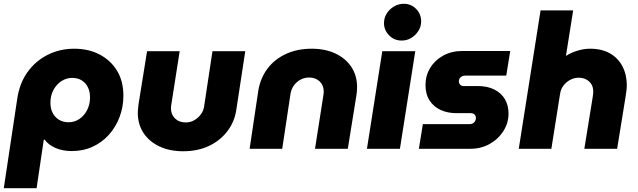

<svg xmlns="http://www.w3.org/2000/svg" viewBox="-39 -785 3368 1013"><path d="M-19 208 52 -264Q64 -346 106.5 -405Q149 -464 213 -496Q277 -528 352 -528Q429 -528 487.5 -497Q546 -466 579 -411Q612 -356 612 -280Q612 -221 592 -168Q572 -115 536 -74.5Q500 -34 450 -11Q400 12 340 12Q291 12 253.5 -4.5Q216 -21 197 -48H192L154 208ZM323 -140Q354 -140 379.5 -157Q405 -174 420.5 -204Q436 -234 436 -271Q436 -302 424.5 -325Q413 -348 392 -361Q371 -374 342 -374Q311 -374 285 -357Q259 -340 243 -310.5Q227 -281 227 -242Q227 -212 239 -189Q251 -166 272.5 -153Q294 -140 323 -140Z M1255 -515 1208 -207Q1199 -144 1161.5 -94Q1124 -44 1064.5 -15.5Q1005 13 927 13Q855 13 801 -13Q747 -39 717.5 -84.5Q688 -130 688 -190Q688 -200 689.5 -213Q691 -226 692 -236L737 -515H909L865 -234Q864 -230 863.5 -223.5Q863 -217 863 -213Q863 -181 884.5 -160Q906 -139 941 -139Q966 -139 986.5 -151Q1007 -163 1021 -182Q1035 -201 1038 -224L1082 -515Z M1278 0 1324 -308Q1335 -373 1372 -422.5Q1409 -472 1469 -500Q1529 -528 1605 -528Q1677 -528 1731 -502.5Q1785 -477 1815 -431.5Q1845 -386 1845 -325Q1845 -315 1844 -302.5Q1843 -290 1841 -279L1796 0H1623L1667 -281Q1668 -286 1668.5 -292.5Q1669 -299 1669 -302Q1669 -335 1647.5 -355.5Q1626 -376 1592 -376Q1567 -376 1546 -364.5Q1525 -353 1511.5 -334Q1498 -315 1494 -292L1450 0Z M1897 0 1978 -515H2152L2071 0ZM2080 -571Q2041 -571 2014 -598.5Q1987 -626 1987 -663Q1987 -691 2001.5 -714Q2016 -737 2040 -751Q2064 -765 2091 -765Q2130 -765 2156.5 -738Q2183 -711 2183 -672Q2183 -645 2168.5 -622Q2154 -599 2131 -585Q2108 -571 2080 -571Z M2171 0 2192 -130H2438Q2449 -130 2456.5 -134.5Q2464 -139 2468 -146.5Q2472 -154 2472 -162Q2472 -173 2465 -180.5Q2458 -188 2444 -188H2369Q2323 -188 2286.5 -204.5Q2250 -221 2228 -254Q2206 -287 2206 -337Q2206 -386 2230.5 -426.5Q2255 -467 2299 -491.5Q2343 -516 2401 -516H2653L2632 -386H2414Q2404 -386 2397 -381.5Q2390 -377 2386 -371Q2382 -365 2382 -356Q2382 -346 2388.5 -338.5Q2395 -331 2408 -331H2482Q2533 -331 2569.5 -312.5Q2606 -294 2625 -261.5Q2644 -229 2644 -186Q2644 -136 2617 -93.5Q2590 -51 2544.5 -25.5Q2499 0 2443 0Z M2698 0 2813 -730H2985L2948 -497L2947 -490Q2977 -509 3010.5 -518.5Q3044 -528 3074 -528Q3136 -528 3179 -503.5Q3222 -479 3245 -435Q3268 -391 3268 -335Q3268 -319 3265.5 -302.5Q3263 -286 3261 -271L3217 0H3044L3088 -272Q3089 -279 3090 -287.5Q3091 -296 3091 -302Q3091 -324 3081.5 -340Q3072 -356 3054.5 -365.5Q3037 -375 3014 -375Q2992 -375 2971 -364.5Q2950 -354 2935 -335Q2920 -316 2916 -290L2870 0Z"/></svg>

Font: MuseoModerno Thin ExtraBold
Style: Italic
Weight: 800
Italic angle: -9°
Version: Version 1.003